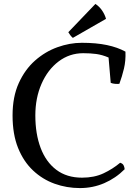

<svg xmlns="http://www.w3.org/2000/svg" viewBox="-20 -938 686 978"><path d="M592 -109Q605 -105 609.5 -96Q614 -87 615 -76Q569 -30 511 -5Q453 20 387 20Q320 20 258.5 -2Q197 -24 148.5 -69.5Q100 -115 72 -184.5Q44 -254 44 -350Q44 -445 75.5 -514.5Q107 -584 158.5 -629.5Q210 -675 272.5 -697.5Q335 -720 397 -720Q470 -720 524.5 -708.5Q579 -697 619 -675Q621 -629 611.5 -589Q602 -549 588 -511Q578 -510 566 -511Q554 -512 544 -516L533 -645Q500 -659 470 -663Q440 -667 404 -667Q334 -667 278.5 -625Q223 -583 191.5 -511Q160 -439 160 -350Q160 -256 187 -184.5Q214 -113 267 -73Q320 -33 398 -33Q460 -33 507 -55Q554 -77 592 -109ZM351 -745Q342 -753 337.5 -759.5Q333 -766 328 -774L466 -918Q486 -905 500 -884.5Q514 -864 520 -842Z"/></svg>

Font: Alike
Style: Regular
Weight: 400
Designer: Sveta Sebyakina
Foundry: Cyreal (www.cyreal.org)
Version: Version 1.301; ttfautohint (v1.8.4.7-5d5b)